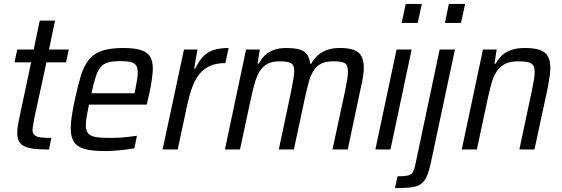

<svg xmlns="http://www.w3.org/2000/svg" viewBox="-20 -763 2869 980"><path d="M230 0Q188 0 157.5 -3Q127 -6 107 -15Q87 -24 77.5 -40.5Q68 -57 68 -85Q68 -95 69 -105.5Q70 -116 72.5 -129Q75 -142 78 -158L139 -445H54L68 -510H152L183 -658H261L230 -510H331L317 -445H217L154 -154Q153 -145 151 -134.5Q149 -124 147.5 -114.5Q146 -105 146 -100Q146 -83 155.5 -74Q165 -65 186 -62Q207 -59 242 -59Z M513 8Q449 8 411 -3Q373 -14 357 -39.5Q341 -65 341 -107Q341 -135 346.5 -171.5Q352 -208 362 -254Q377 -325 392.5 -375.5Q408 -426 433 -457.5Q458 -489 500 -503.5Q542 -518 609 -518Q666 -518 699 -507.5Q732 -497 746 -474Q760 -451 760 -413Q760 -397 757 -372Q754 -347 748.5 -317.5Q743 -288 735 -255L729 -229H434Q427 -194 422.5 -168.5Q418 -143 418 -125Q418 -98 429 -83.5Q440 -69 466 -64Q492 -59 536 -59Q556 -59 581 -60Q606 -61 631.5 -64Q657 -67 679 -70L666 -6Q648 -3 622 0.5Q596 4 567.5 6Q539 8 513 8ZM447 -287H667L670 -302Q675 -329 679 -352Q683 -375 683 -391Q683 -418 673.5 -430.5Q664 -443 645.5 -447Q627 -451 597 -451Q558 -451 534 -445Q510 -439 495 -422Q480 -405 469 -372.5Q458 -340 447 -287Z M810 0 919 -510H988L971 -413H977Q997 -456 1021 -478.5Q1045 -501 1076 -509.5Q1107 -518 1147 -518L1130 -441Q1084 -441 1052 -426.5Q1020 -412 998 -385Q976 -358 961.5 -318.5Q947 -279 936 -229L887 0Z M1128 0 1236 -510H1306L1295 -438H1301Q1313 -462 1331 -479.5Q1349 -497 1376 -507.5Q1403 -518 1441 -518Q1507 -518 1533 -499Q1559 -480 1563 -438H1569Q1582 -462 1601 -479.5Q1620 -497 1648 -507.5Q1676 -518 1715 -518Q1784 -518 1810.5 -494Q1837 -470 1837 -418Q1837 -398 1833 -372.5Q1829 -347 1822 -317L1755 0H1677L1741 -297Q1748 -332 1752 -357Q1756 -382 1756 -398Q1756 -432 1739 -441Q1722 -450 1681 -450Q1642 -450 1618 -437.5Q1594 -425 1579 -400Q1564 -375 1554.5 -339Q1545 -303 1535 -257L1480 0H1403L1466 -297Q1473 -332 1477 -357Q1481 -382 1482 -398Q1482 -432 1464.5 -441Q1447 -450 1407 -450Q1368 -450 1343 -435.5Q1318 -421 1303 -394.5Q1288 -368 1278.5 -333Q1269 -298 1260 -257L1205 0Z M2030 -646 2051 -743H2133L2112 -646ZM1896 0 2004 -510H2081L1973 0Z M2251 -646 2271 -743H2354L2333 -646ZM1996 197 2009 137Q2045 137 2062.5 132.5Q2080 128 2087 116Q2094 104 2099 82L2224 -510H2302L2181 59Q2173 99 2163.5 124.5Q2154 150 2141.5 164.5Q2129 179 2110 186Q2091 193 2063.5 195Q2036 197 1996 197Z M2337 0 2445 -510H2515L2504 -438H2510Q2523 -462 2542 -480Q2561 -498 2589.5 -508Q2618 -518 2659 -518Q2709 -518 2737 -507.5Q2765 -497 2777 -474.5Q2789 -452 2789 -416Q2789 -397 2785.5 -372Q2782 -347 2776 -316L2708 0H2631L2694 -297Q2701 -330 2705 -354Q2709 -378 2709 -394Q2709 -419 2700.5 -430.5Q2692 -442 2673.5 -446Q2655 -450 2624 -450Q2582 -450 2555.5 -435.5Q2529 -421 2513 -395Q2497 -369 2487.5 -333.5Q2478 -298 2469 -257L2414 0Z"/></svg>

Font: Saira SemiCondensed
Style: Italic
Weight: 400
Width: 4
Italic angle: -12°
Designer: Hector Gatti with collaboration of the Omnibus-Type team
Foundry: Omnibus-Type
Version: Version 1.101